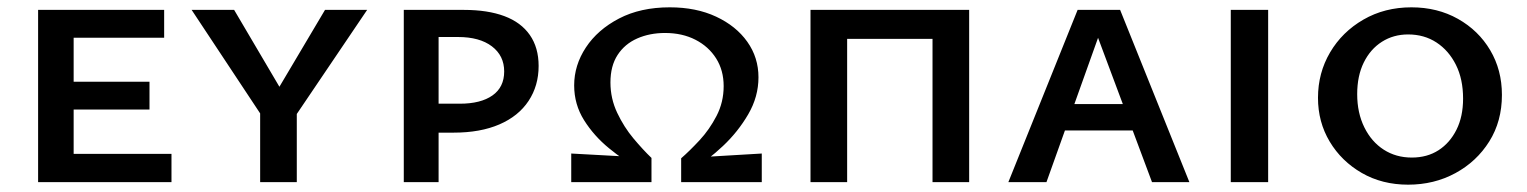

<svg xmlns="http://www.w3.org/2000/svg" viewBox="-20 -497 4167 524"><path d="M84 0V-470H181V0ZM117 0V-77H448V0ZM117 -198V-274H388V-198ZM117 -394V-470H428V-394Z M693 -183 503 -470H619L758 -234H727L867 -470H982L788 -183ZM690 0V-211H790V0Z M1082 0V-470H1246Q1311 -470 1356.5 -453Q1402 -436 1426 -401.5Q1450 -367 1450 -317Q1450 -263 1422.5 -221.5Q1395 -180 1343 -157.5Q1291 -135 1218 -135H1130V-214H1235Q1292 -214 1324 -236.5Q1356 -259 1356 -302Q1356 -345 1322.5 -370.5Q1289 -396 1230 -396H1177V0Z M1758 -66V0H1539V-78ZM1795 -407Q1753 -407 1719 -392Q1685 -377 1665.5 -347Q1646 -317 1646 -272Q1646 -228 1664.5 -189Q1683 -150 1709 -119Q1735 -88 1758 -66L1726 -34Q1683 -59 1642 -92.5Q1601 -126 1574 -169Q1547 -212 1547 -264Q1547 -319 1579 -367.5Q1611 -416 1669.5 -446.5Q1728 -477 1808 -477Q1880 -477 1934.5 -451.5Q1989 -426 2019.5 -383Q2050 -340 2050 -286Q2050 -233 2022 -185Q1994 -137 1953 -98.5Q1912 -60 1871 -35L1839 -65Q1862 -85 1889 -114Q1916 -143 1935.5 -180.5Q1955 -218 1955 -262Q1955 -305 1934.5 -337.5Q1914 -370 1878 -388.5Q1842 -407 1795 -407ZM1839 -65 2059 -78V0H1839Z M2525 0V-470H2625V0ZM2192 0V-470H2292V0ZM2225 -391V-470H2592V-391Z M2732 0 2921 -470H3037L3226 0H3124L2964 -428H2989L2836 0ZM2832 -141 2855 -213H3082L3116 -141Z M3339 0V-470H3441V0Z M3823 7Q3752 7 3696.5 -25Q3641 -57 3609 -110.5Q3577 -164 3577 -230Q3577 -298 3610 -354Q3643 -410 3701 -443.5Q3759 -477 3832 -477Q3903 -477 3959 -445.5Q4015 -414 4047 -360Q4079 -306 4079 -238Q4079 -166 4044.5 -111Q4010 -56 3952 -24.5Q3894 7 3823 7ZM3833 -67Q3875 -67 3906 -87Q3937 -107 3955 -143Q3973 -179 3973 -228Q3973 -281 3953.5 -320Q3934 -359 3900.5 -381Q3867 -403 3823 -403Q3783 -403 3751.5 -383Q3720 -363 3702 -326.5Q3684 -290 3684 -240Q3684 -189 3703.5 -149.5Q3723 -110 3756.5 -88.5Q3790 -67 3833 -67Z"/></svg>

Font: Ysabeau SC SemiBold
Style: Regular
Weight: 600
Designer: Christian Thalmann (Catharsis Fonts)
Version: Version 2.001;gftools[0.9.30]; featfreeze: smcp